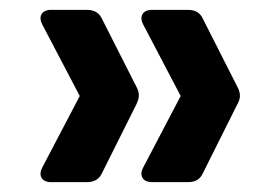

<svg xmlns="http://www.w3.org/2000/svg" viewBox="-20 -490 554 390"><path d="M289 -120H361C376 -120 386 -125 392 -138L462 -278C469 -290 469 -300 463 -312L392 -452C386 -465 376 -470 361 -470H289C270 -470 262 -457 271 -440L347 -295L271 -150C262 -133 270 -120 289 -120ZM84 -120H156C170 -120 181 -125 187 -138L257 -278C263 -290 264 -300 258 -312L187 -452C181 -465 170 -470 156 -470H84C65 -470 57 -457 66 -440L142 -295L66 -150C57 -133 65 -120 84 -120Z"/></svg>

Font: Arvore Sans SemiBold
Style: Regular
Weight: 600
Designer: Jonny Pinhorn (Latin) Dan Schunck (customization for Arvore)
Version: Version 1.000;Glyphs 3.3 (3305)